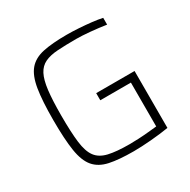

<svg xmlns="http://www.w3.org/2000/svg" viewBox="-158 -846 996 1005"><g transform="rotate(-30 340.5 -344.0)"><path d="M371 8Q282 8 226 -4Q170 -16 139.5 -52Q109 -88 98 -158Q87 -228 87 -344Q87 -460 98.5 -530Q110 -600 140.5 -636Q171 -672 227 -684Q283 -696 371 -696Q405 -696 443.5 -693.5Q482 -691 518 -687Q554 -683 581 -677V-636Q536 -643 486 -647.5Q436 -652 404 -652Q338 -652 291 -649Q244 -646 213.5 -631.5Q183 -617 166 -584.5Q149 -552 142 -494Q135 -436 135 -344Q135 -243 142.5 -181.5Q150 -120 173.5 -88.5Q197 -57 244.5 -46Q292 -35 371 -35Q394 -35 425 -36.5Q456 -38 486 -41Q516 -44 537 -46V-311H352V-354H584V-10Q536 -2 476 3Q416 8 371 8Z"/></g></svg>

Font: Saira ExtraLight
Style: Regular
Weight: 200
Designer: Hector Gatti with collaboration of the Omnibus-Type team
Foundry: Omnibus-Type
Version: Version 1.100; ttfautohint (v1.8.3)